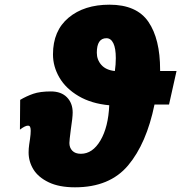

<svg xmlns="http://www.w3.org/2000/svg" viewBox="-20 -789 773 819"><path d="M102 -139Q102 -155 104.5 -172.5Q107 -190 108 -196Q111 -217 111 -231Q111 -242 108.5 -247.5Q106 -253 99 -253Q87 -253 65 -236L66 -363Q93 -379 122 -389Q151 -399 197 -399Q241 -399 265.5 -374Q290 -349 290 -309Q290 -288 282 -236Q276 -190 276 -179Q276 -159 288.5 -146Q301 -133 325 -133Q375 -133 408.5 -190Q442 -247 446 -340Q370 -347 315.5 -379Q261 -411 233.5 -458Q206 -505 206 -557Q206 -658 272.5 -713.5Q339 -769 447 -769Q563 -769 613 -696Q663 -623 663 -491V-486H733L701 -343H639Q605 -177 526.5 -83.5Q448 10 300 10Q232 10 187.5 -11.5Q143 -33 122.5 -66.5Q102 -100 102 -139ZM474 -541Q474 -583 463.5 -604.5Q453 -626 434 -626Q393 -626 393 -564Q393 -534 412.5 -512Q432 -490 470 -486Q474 -514 474 -541Z"/></svg>

Font: Noto Sans Display Black
Style: Italic
Weight: 900
Italic angle: -12°
Designer: Monotype Design team
Foundry: Monotype Imaging Inc.
Version: Version 1.000